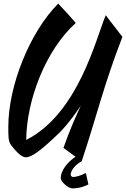

<svg xmlns="http://www.w3.org/2000/svg" viewBox="-20 -782 697 1062"><path d="M469 238C466 228 459 191 455 175C433 187 400 197 386 197C378 197 371 192 371 183C371 163 396 128 432 110C517 -146 552 -306 657 -578C649 -590 585 -670 565 -698C510 -568 414 -155 125 -8C127 -229 232 -504 399 -655C375 -684 329 -734 302 -762C145 -605 26 -307 26 -82C26 -33 25 -1 41 20C60 45 95 88 123 88C158 88 212 45 311 -50C311 -50 364 -102 427 -198C399 -136 365 -62 331 36L398 85C361 109 316 156 316 204C316 223 358 260 379 260C419 260 451 248 469 238Z"/></svg>

Font: Yesteryear
Style: Regular
Weight: 400
Designer: Astigmatic (AOETI)
Foundry: Astigmatic (AOETI)
Version: Version 1.000